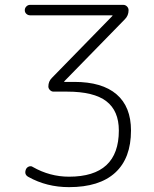

<svg xmlns="http://www.w3.org/2000/svg" viewBox="-20 -540 633 790"><path d="M104 -477Q95 -477 88.5 -483Q82 -489 82 -498Q82 -507 88.5 -513.5Q95 -520 104 -520H487Q496 -520 502.5 -513.5Q509 -507 509 -498Q509 -476 494 -461L245 -206Q244 -205 244 -204Q244 -203 245 -203H286Q400 -203 459.5 -152Q519 -101 519 -3Q519 111 454 170.5Q389 230 264 230Q172 230 97 188Q78 178 87 156Q91 148 99.5 145Q108 142 115 147Q185 187 264 187Q469 187 469 -3Q469 -84 417.5 -123.5Q366 -163 256 -163H200Q192 -163 185.5 -169.5Q179 -176 179 -184Q179 -205 193 -219L442 -474Q443 -475 443 -476Q443 -477 442 -477Z"/></svg>

Font: Rounded Mplus 1c Light
Style: Regular
Weight: 300
Version: Version 1.059.20150529